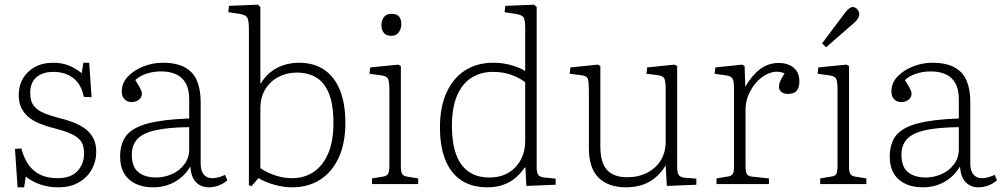

<svg xmlns="http://www.w3.org/2000/svg" viewBox="-20 -786 4278 820"><path d="M55 14 44 -150 71 -152Q83 -107 104.5 -79Q126 -51 156 -38Q186 -25 225 -25Q283 -25 311 -55.5Q339 -86 339 -131Q339 -162 327 -181Q315 -200 284.5 -214Q254 -228 201 -241Q175 -248 150 -258Q125 -268 105 -283.5Q85 -299 72.5 -322.5Q60 -346 60 -380Q60 -419 77.5 -450Q95 -481 128.5 -499.5Q162 -518 208 -518Q245 -518 274.5 -506Q304 -494 329 -473L336 -518H361L371 -371L338 -372Q327 -427 292.5 -453Q258 -479 208 -479Q162 -479 135.5 -456Q109 -433 109 -389Q109 -353 125.5 -333Q142 -313 170 -302Q198 -291 232 -282Q263 -275 291.5 -264Q320 -253 342.5 -237Q365 -221 378 -196.5Q391 -172 391 -137Q391 -97 372 -62.5Q353 -28 316.5 -7Q280 14 229 14Q189 14 154 2.5Q119 -9 90 -32L83 14Z M634 14Q570 14 531.5 -19.5Q493 -53 493 -117Q493 -173 519.5 -207Q546 -241 611 -258.5Q676 -276 788 -280V-362Q788 -405 773 -431Q758 -457 731.5 -469Q705 -481 668 -481Q634 -481 604.5 -471Q575 -461 558 -444Q569 -426 575 -415.5Q581 -405 583.5 -398.5Q586 -392 586 -386Q586 -370 573 -360Q560 -350 542 -350Q524 -350 512 -362Q500 -374 500 -395Q500 -432 526.5 -459.5Q553 -487 593 -502.5Q633 -518 674 -518Q735 -518 771 -497.5Q807 -477 822 -439.5Q837 -402 837 -350V-88Q837 -57 850 -41Q863 -25 887 -25Q900 -25 914 -29Q928 -33 941 -39L951 -16Q935 -2 914.5 6Q894 14 871 14Q839 14 817.5 -7.5Q796 -29 793 -75Q775 -45 750.5 -25.5Q726 -6 697 4Q668 14 634 14ZM647 -28Q682 -28 714.5 -42.5Q747 -57 767.5 -84.5Q788 -112 788 -149V-243Q699 -242 645 -230Q591 -218 567 -192.5Q543 -167 543 -126Q543 -73 571 -50.5Q599 -28 647 -28Z M1054 9 1043 5V-663Q1043 -702 1034.5 -713Q1026 -724 995 -728L955 -734L958 -761L1081 -766L1092 -756V-429H1093Q1114 -462 1139.5 -481Q1165 -500 1195 -509Q1225 -518 1257 -518Q1320 -518 1364 -488.5Q1408 -459 1431.5 -402Q1455 -345 1455 -261Q1455 -174 1426.5 -112.5Q1398 -51 1347 -18.5Q1296 14 1228 14Q1191 14 1152 3Q1113 -8 1084 -25ZM1228 -25Q1279 -25 1318.5 -51Q1358 -77 1381 -129Q1404 -181 1404 -260Q1404 -340 1384.5 -387.5Q1365 -435 1330 -455.5Q1295 -476 1247 -476Q1204 -476 1168.5 -457Q1133 -438 1112.5 -404Q1092 -370 1092 -323V-68Q1119 -49 1155 -37Q1191 -25 1228 -25Z M1569 0V-24L1617 -32Q1631 -34 1637 -43Q1643 -52 1643 -80V-402Q1643 -438 1637 -449.5Q1631 -461 1609 -464L1558 -471L1561 -498L1681 -510L1692 -504V-76Q1692 -53 1697 -44Q1702 -35 1717 -32L1766 -24V0ZM1651 -633Q1629 -633 1619 -646Q1609 -659 1609 -678Q1609 -699 1619.5 -713Q1630 -727 1652 -727Q1674 -727 1684 -715.5Q1694 -704 1694 -683Q1694 -664 1683.5 -648.5Q1673 -633 1651 -633Z M2062 14Q1995 14 1950 -16Q1905 -46 1882 -103Q1859 -160 1859 -242Q1859 -328 1886.5 -389.5Q1914 -451 1965 -484.5Q2016 -518 2087 -518Q2128 -518 2164 -507.5Q2200 -497 2223 -483V-667Q2223 -702 2215.5 -712.5Q2208 -723 2180 -727L2135 -734L2138 -761L2261 -766L2272 -756V-73Q2272 -49 2278.5 -39.5Q2285 -30 2305 -28L2353 -23V3L2228 8L2224 -71H2221Q2206 -48 2184 -28.5Q2162 -9 2131.5 2.5Q2101 14 2062 14ZM2070 -28Q2117 -28 2151 -48Q2185 -68 2204 -103.5Q2223 -139 2223 -184V-435Q2196 -455 2162 -467Q2128 -479 2085 -479Q2033 -479 1993.5 -454Q1954 -429 1932 -377.5Q1910 -326 1910 -248Q1910 -177 1927.5 -128Q1945 -79 1980.5 -53.5Q2016 -28 2070 -28Z M2654 14Q2578 14 2536.5 -27Q2495 -68 2495 -153V-403Q2495 -433 2491 -447.5Q2487 -462 2461 -465L2413 -471L2416 -498L2533 -510L2544 -504V-161Q2544 -117 2555.5 -88Q2567 -59 2592.5 -44Q2618 -29 2658 -29Q2707 -29 2744.5 -48.5Q2782 -68 2802.5 -102Q2823 -136 2823 -181V-403Q2823 -433 2818.5 -447.5Q2814 -462 2789 -465L2741 -471L2744 -498L2860 -510L2872 -504V-76Q2872 -49 2878.5 -39Q2885 -29 2904 -27L2954 -23V3L2828 8L2823 -78H2822Q2801 -44 2774 -23.5Q2747 -3 2717 5.5Q2687 14 2654 14Z M3040 0V-24L3088 -32Q3104 -34 3109.5 -43Q3115 -52 3115 -77V-402Q3115 -438 3109 -449.5Q3103 -461 3081 -464L3032 -471L3035 -498L3150 -510L3160 -504L3163 -417H3164Q3191 -464 3226 -490.5Q3261 -517 3305 -517Q3346 -517 3370 -496.5Q3394 -476 3394 -439Q3394 -420 3388 -407.5Q3382 -395 3371.5 -390Q3361 -385 3345 -385Q3328 -385 3317.5 -393Q3307 -401 3307 -416Q3307 -423 3309 -430.5Q3311 -438 3316.5 -448.5Q3322 -459 3331 -473Q3301 -485 3271.5 -475.5Q3242 -466 3218 -442.5Q3194 -419 3179 -386Q3164 -353 3164 -319V-75Q3164 -54 3169 -44Q3174 -34 3189 -32L3264 -24V0Z M3483 0V-24L3531 -32Q3547 -34 3552 -44Q3557 -54 3557 -80V-402Q3557 -438 3551 -449.5Q3545 -461 3523 -464L3472 -471L3475 -498L3595 -510L3606 -504V-76Q3606 -53 3611 -44Q3616 -35 3631 -32L3680 -24V0ZM3508 -584 3491 -601 3591 -734Q3600 -745 3607.5 -750.5Q3615 -756 3622 -756Q3629 -756 3635.5 -751.5Q3642 -747 3646 -740Q3650 -733 3650 -726Q3650 -717 3643.5 -706Q3637 -695 3617 -679Z M3921 14Q3857 14 3818.5 -19.5Q3780 -53 3780 -117Q3780 -173 3806.5 -207Q3833 -241 3898 -258.5Q3963 -276 4075 -280V-362Q4075 -405 4060 -431Q4045 -457 4018.5 -469Q3992 -481 3955 -481Q3921 -481 3891.5 -471Q3862 -461 3845 -444Q3856 -426 3862 -415.5Q3868 -405 3870.5 -398.5Q3873 -392 3873 -386Q3873 -370 3860 -360Q3847 -350 3829 -350Q3811 -350 3799 -362Q3787 -374 3787 -395Q3787 -432 3813.5 -459.5Q3840 -487 3880 -502.5Q3920 -518 3961 -518Q4022 -518 4058 -497.5Q4094 -477 4109 -439.5Q4124 -402 4124 -350V-88Q4124 -57 4137 -41Q4150 -25 4174 -25Q4187 -25 4201 -29Q4215 -33 4228 -39L4238 -16Q4222 -2 4201.5 6Q4181 14 4158 14Q4126 14 4104.5 -7.5Q4083 -29 4080 -75Q4062 -45 4037.5 -25.5Q4013 -6 3984 4Q3955 14 3921 14ZM3934 -28Q3969 -28 4001.5 -42.5Q4034 -57 4054.5 -84.5Q4075 -112 4075 -149V-243Q3986 -242 3932 -230Q3878 -218 3854 -192.5Q3830 -167 3830 -126Q3830 -73 3858 -50.5Q3886 -28 3934 -28Z"/></svg>

Font: Literata 18pt ExtraLight
Style: Regular
Weight: 250
Designer: Latin by Veronika Burian and Jose Scaglione. Greek by Irene Vlachou. Cyrillic by Vera Evstafieva.
Foundry: TypeTogether
Version: Version 3.103;gftools[0.9.29]